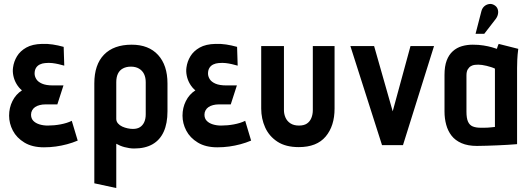

<svg xmlns="http://www.w3.org/2000/svg" viewBox="-20 -734 2678 971"><path d="M305 -402 302 -497Q273 -505 246.5 -509Q220 -513 193 -512Q144 -511 113 -493.5Q82 -476 66 -449.5Q50 -423 46 -393Q43 -373 47.5 -351Q52 -329 63.5 -309.5Q75 -290 91 -277Q60 -257 43 -223Q26 -189 26 -149Q26 -110 45 -73.5Q64 -37 103.5 -13Q143 11 202 11Q233 11 262 7Q291 3 319 -4.5Q347 -12 373 -23L343 -123Q331 -117 316.5 -112.5Q302 -108 286 -105Q270 -102 253.5 -100.5Q237 -99 221 -99Q199 -99 179.5 -105Q160 -111 148.5 -123Q137 -135 137 -154Q137 -166 142.5 -176Q148 -186 157.5 -192.5Q167 -199 180.5 -202.5Q194 -206 209 -206H270L301 -302H248Q213 -302 192.5 -311Q172 -320 163.5 -334Q155 -348 155 -362Q155 -379 162 -390.5Q169 -402 181.5 -408Q194 -414 208 -415Q228 -417 244.5 -415Q261 -413 276 -409.5Q291 -406 305 -402Z M827 -171V-312Q827 -404 779.5 -456Q732 -508 646 -508Q555 -508 506 -457.5Q457 -407 457 -312V193L568 217V-7Q577 -2 587.5 2.5Q598 7 609.5 10Q621 13 633.5 15Q646 17 658 17Q714 17 751.5 -4.5Q789 -26 808 -68Q827 -110 827 -171ZM717 -318V-156Q717 -133 709.5 -116.5Q702 -100 688 -91Q674 -82 652 -82Q640 -82 625.5 -85Q611 -88 598 -94Q585 -100 576.5 -110Q568 -120 568 -133V-318Q568 -344 576.5 -361.5Q585 -379 602 -388Q619 -397 642 -397Q666 -397 683 -387Q700 -377 708.5 -359.5Q717 -342 717 -318Z M1182 -402 1179 -497Q1150 -505 1123.5 -509Q1097 -513 1070 -512Q1021 -511 990 -493.5Q959 -476 943 -449.5Q927 -423 923 -393Q920 -373 924.5 -351Q929 -329 940.5 -309.5Q952 -290 968 -277Q937 -257 920 -223Q903 -189 903 -149Q903 -110 922 -73.5Q941 -37 980.5 -13Q1020 11 1079 11Q1110 11 1139 7Q1168 3 1196 -4.5Q1224 -12 1250 -23L1220 -123Q1208 -117 1193.5 -112.5Q1179 -108 1163 -105Q1147 -102 1130.5 -100.5Q1114 -99 1098 -99Q1076 -99 1056.5 -105Q1037 -111 1025.5 -123Q1014 -135 1014 -154Q1014 -166 1019.5 -176Q1025 -186 1034.5 -192.5Q1044 -199 1057.5 -202.5Q1071 -206 1086 -206H1147L1178 -302H1125Q1090 -302 1069.5 -311Q1049 -320 1040.5 -334Q1032 -348 1032 -362Q1032 -379 1039 -390.5Q1046 -402 1058.5 -408Q1071 -414 1085 -415Q1105 -417 1121.5 -415Q1138 -413 1153 -409.5Q1168 -406 1182 -402Z M1672 -185V-501H1562V-177Q1562 -155 1554.5 -137Q1547 -119 1532 -109Q1517 -99 1492 -99Q1466 -99 1449 -110Q1432 -121 1424 -139Q1416 -157 1416 -177V-501H1301V-185Q1301 -134 1321 -89.5Q1341 -45 1383 -17.5Q1425 10 1491 10Q1582 10 1627 -43.5Q1672 -97 1672 -185Z M1752 -501 1912 0H2018L2175 -501H2056L1966 -171L1872 -501Z M2601 -487 2502 -512Q2498 -504 2495.5 -495.5Q2493 -487 2493 -487Q2485 -490 2467.5 -495Q2450 -500 2425.5 -504Q2401 -508 2371 -508Q2342 -508 2316 -500.5Q2290 -493 2270 -475Q2250 -457 2239 -428Q2228 -399 2228 -355V-170Q2228 -135 2236.5 -103.5Q2245 -72 2263.5 -48Q2282 -24 2314 -10Q2346 4 2392 4Q2415 4 2442 3Q2469 2 2496.5 1Q2524 0 2546 -1.5Q2568 -3 2581.5 -4Q2595 -5 2595 -5V-390Q2595 -407 2596 -431.5Q2597 -456 2601 -487ZM2339 -169V-352Q2339 -372 2345.5 -383Q2352 -394 2361.5 -399.5Q2371 -405 2381 -406Q2391 -407 2399 -407Q2407 -407 2418 -405.5Q2429 -404 2441 -401Q2453 -398 2464 -394.5Q2475 -391 2483 -387V-92Q2473 -91 2464 -90Q2455 -89 2446 -88.5Q2437 -88 2428 -88Q2419 -88 2411 -88Q2387 -88 2371 -94.5Q2355 -101 2347 -118.5Q2339 -136 2339 -169ZM2487 -638Q2496 -650 2498.5 -663.5Q2501 -677 2496.5 -689Q2492 -701 2480 -708Q2467 -716 2453 -713.5Q2439 -711 2429 -702Q2419 -693 2415 -679L2385 -563H2429Z"/></svg>

Font: Advent Pro
Style: Regular
Weight: 400
Designer: VivaRado, Andreas Kalpakidis
Foundry: VivaRado, Andreas Kalpakidis
Version: Version 3.000